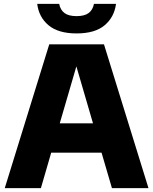

<svg xmlns="http://www.w3.org/2000/svg" viewBox="-20 -968 788 988"><path d="M4.5 0 233.5 -740H515L744 0H556L502.5 -182.5H243.5L190.5 0ZM287.5 -333.5H458.5L373 -626.5ZM374 -796Q280 -796 230 -837.8Q180 -879.5 171.5 -948H284.5Q290.5 -917 311.8 -901Q333 -885 374 -885Q415 -885 436.2 -901Q457.5 -917 463.5 -948H577Q568 -879.5 518.2 -837.8Q468.5 -796 374 -796Z"/></svg>

Font: Encode Sans XBd
Style: Regular
Weight: 800
Designer: Multiple Designers
Foundry: Impallari Type
Version: Version 3.002; ttfautohint (v1.8.3) -l 8 -r 50 -G 200 -x 14 